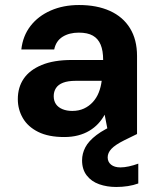

<svg xmlns="http://www.w3.org/2000/svg" viewBox="-20 -534 625 765"><path d="M236 12Q173 12 132 -8.5Q91 -29 71 -63.5Q51 -98 51 -139Q51 -186 74.5 -220.5Q98 -255 146 -275Q194 -295 266 -295H391Q391 -332 381 -356Q371 -380 350 -392Q329 -404 294 -404Q256 -404 229.5 -387.5Q203 -371 196 -337H65Q71 -391 101.5 -430.5Q132 -470 182 -492Q232 -514 295 -514Q366 -514 418 -490.5Q470 -467 498 -421.5Q526 -376 526 -311V0H412L397 -77Q386 -57 371 -41Q356 -25 336 -13Q316 -1 291 5.5Q266 12 236 12ZM268 -92Q294 -92 314.5 -101.5Q335 -111 350 -127.5Q365 -144 373.5 -165.5Q382 -187 385 -211V-212H282Q251 -212 231.5 -204.5Q212 -197 203 -183Q194 -169 194 -151Q194 -132 203 -119Q212 -106 229 -99Q246 -92 268 -92ZM443 211Q406 211 375 200Q344 189 325.5 165Q307 141 307 105Q307 78 320 53Q333 28 364.5 4Q396 -20 451 -43L496 -63L526 0L475 25Q439 43 424 59Q409 75 409 93Q409 111 422.5 122Q436 133 460 133Q475 133 493.5 129Q512 125 531 118V197Q512 204 489.5 207.5Q467 211 443 211Z"/></svg>

Font: DM Sans 16pt
Style: Bold
Weight: 700
Version: Version 4.004;gftools[0.9.30]